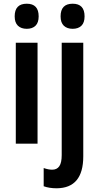

<svg xmlns="http://www.w3.org/2000/svg" viewBox="-20 -773 534 1033"><path d="M124 -753Q188 -753 188 -685Q188 -651 171 -634.5Q154 -618 124 -618Q94 -618 76.5 -634.5Q59 -651 59 -685Q59 -753 124 -753ZM182 -543V0H65V-543ZM306 -685Q306 -753 371 -753Q435 -753 435 -685Q435 -651 418 -634.5Q401 -618 371 -618Q341 -618 323.5 -634.5Q306 -651 306 -685ZM285 240Q245 240 215 229V131Q240 140 261 140Q286 140 299 121.5Q312 103 312 61V-543H428V68Q428 239 285 240Z"/></svg>

Font: Noto Sans Thai Looped Condensed SemiBold
Style: Regular
Weight: 600
Width: 3
Designer: Sasikarn Vongin, Ben Mitchell
Foundry: The Fontpad Ltd
Version: Version 1.001; ttfautohint (v1.8.4.7-5d5b)